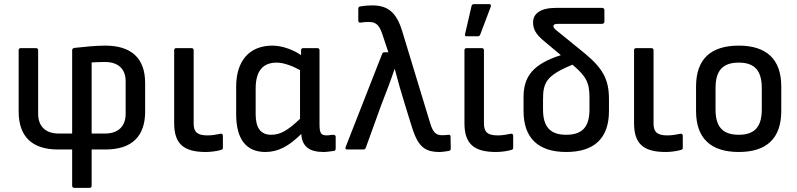

<svg xmlns="http://www.w3.org/2000/svg" viewBox="-20 -721 3846 926"><path d="M338 185H412C418 185 422 181 422 175V0H488C619 0 680 -66 680 -183V-320C680 -443 611 -501 487 -501C443 -501 384 -495 339 -490C332 -489 328 -485 328 -479V-77H262C202 -77 164 -110 164 -172V-479C164 -485 160 -489 154 -489H80C74 -489 70 -485 70 -479V-183C70 -65 132 0 260 0H328V175C328 181 332 185 338 185ZM422 -77V-420C443 -421 465 -422 487 -422C547 -422 586 -391 586 -329V-172C586 -111 549 -77 487 -77Z M972 12C997 12 1027 8 1046 2C1053 0 1055 -2 1055 -8V-66C1055 -73 1051 -77 1044 -76C1023 -72 1005 -68 981 -68C933 -68 914 -83 914 -125V-479C914 -485 910 -489 904 -489H830C824 -489 820 -485 820 -479V-127C820 -28 865 12 972 12Z M1260 12C1323 12 1374 -17 1433 -75C1437 -13 1473 12 1541 12C1554 12 1575 9 1589 7C1596 6 1599 3 1599 -4V-61C1599 -67 1595 -71 1588 -71C1578 -71 1567 -68 1558 -68C1530 -68 1521 -76 1521 -120V-479C1521 -485 1517 -489 1511 -489H1442C1436 -489 1432 -485 1432 -479V-455C1400 -478 1344 -501 1294 -501C1183 -501 1119 -428 1119 -303V-170C1119 -49 1168 12 1260 12ZM1213 -170V-293C1213 -377 1246 -419 1315 -419C1348 -419 1390 -403 1427 -383V-148C1366 -90 1331 -71 1288 -71C1238 -71 1213 -103 1213 -170Z M2101 12C2114 12 2130 9 2144 7C2151 6 2154 2 2154 -5L2153 -62C2153 -68 2150 -72 2142 -71C2130 -69 2121 -69 2111 -69C2085 -69 2069 -80 2055 -126L1920 -570C1891 -666 1847 -695 1774 -695C1754 -695 1734 -693 1717 -690C1711 -689 1708 -685 1708 -679V-621C1708 -615 1712 -611 1719 -612C1732 -614 1744 -615 1758 -615C1787 -615 1807 -607 1823 -559L1853 -469H1834C1829 -469 1825 -467 1823 -461L1647 -12C1644 -5 1647 0 1654 0H1732C1737 0 1742 -2 1744 -8L1820 -218C1842 -274 1862 -326 1883 -388H1884C1900 -326 1915 -275 1932 -220L1961 -126C1993 -18 2022 12 2101 12Z M2230 -546H2284C2289 -546 2294 -548 2296 -554L2347 -689C2349 -696 2347 -701 2340 -701H2266C2259 -701 2255 -698 2254 -691L2223 -557C2221 -550 2223 -546 2230 -546ZM2372 12C2397 12 2427 8 2446 2C2453 0 2455 -2 2455 -8V-66C2455 -73 2451 -77 2444 -76C2423 -72 2405 -68 2381 -68C2333 -68 2314 -83 2314 -125V-479C2314 -485 2310 -489 2304 -489H2230C2224 -489 2220 -485 2220 -479V-127C2220 -28 2265 12 2372 12Z M2711 12C2846 12 2917 -54 2917 -186V-243C2917 -339 2887 -391 2801 -463L2683 -559C2661 -576 2649 -585 2649 -595C2649 -602 2655 -606 2672 -606H2884C2890 -606 2895 -610 2895 -617V-673C2895 -679 2890 -683 2884 -683H2662C2584 -683 2551 -654 2551 -613C2551 -582 2563 -556 2605 -522L2685 -455C2551 -412 2505 -353 2505 -252V-186C2505 -54 2577 12 2711 12ZM2599 -193V-241C2599 -322 2614 -357 2741 -409C2806 -354 2823 -324 2823 -251V-193C2823 -111 2790 -71 2711 -71C2632 -71 2599 -111 2599 -193Z M3190 12C3215 12 3245 8 3264 2C3271 0 3273 -2 3273 -8V-66C3273 -73 3269 -77 3262 -76C3241 -72 3223 -68 3199 -68C3151 -68 3132 -83 3132 -125V-479C3132 -485 3128 -489 3122 -489H3048C3042 -489 3038 -485 3038 -479V-127C3038 -28 3083 12 3190 12Z M3543 12C3678 12 3748 -54 3748 -186V-304C3748 -436 3676 -501 3543 -501C3408 -501 3337 -436 3337 -304V-186C3337 -54 3408 12 3543 12ZM3543 -71C3464 -71 3431 -111 3431 -193V-296C3431 -379 3464 -419 3543 -419C3621 -419 3654 -379 3654 -296V-193C3654 -111 3621 -71 3543 -71Z"/></svg>

Font: Sofia Sans Cond SemiBold
Style: Regular
Weight: 600
Width: 3
Designer: Botio Nikoltchev, Ani Petrova
Foundry: lettersoup
Version: Version 4.100